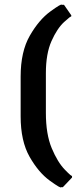

<svg xmlns="http://www.w3.org/2000/svg" viewBox="-20 -670 349 837"><path d="M249 -649H259L291 -603L290 -597Q290 -602 259.5 -574Q229 -546 204.5 -491Q180 -436 180 -351V-178Q180 -85 205.5 -24Q231 37 262.5 69.5Q294 102 294 96V104L254 146H246Q246 153 197 117.5Q148 82 109 13.5Q70 -55 70 -163V-336Q70 -445 110 -514.5Q150 -584 199.5 -620Q249 -656 249 -649Z"/></svg>

Font: Sahitya
Style: Bold
Weight: 700
Designer: Juan Pablo del Peral
Foundry: Juan Pablo del Peral (http://www.huertatipografica.com)
Version: Version 1.001;PS 001.000;hotconv 1.0.70;makeotf.lib2.5.58329